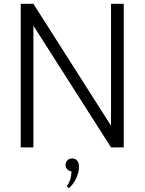

<svg xmlns="http://www.w3.org/2000/svg" viewBox="-20 -770 755 1003"><path d="M88.2 0V-750H154.5L560 -113.2V-750H626.4V0H560L154.5 -635.9V0ZM329.1 203.6Q339.5 189.5 346.1 169.5Q352.7 149.5 353.6 125.5Q340.5 124.1 331.6 114.8Q322.7 105.5 322.7 91.4Q322.7 76.8 332.3 67.3Q341.8 57.7 357.3 57.7Q373.2 57.7 383 69.1Q392.7 80.5 392.7 102.3Q392.7 116.8 388.4 132.7Q384.1 148.6 377 163.6Q370 178.6 360.2 191.4Q350.5 204.1 339.5 212.7Z"/></svg>

Font: Spartan
Style: Regular
Weight: 400
Designer: Matt Bailey, Mirko Velimirovic
Foundry: Matt Bailey
Version: Version 1.005